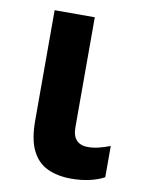

<svg xmlns="http://www.w3.org/2000/svg" viewBox="-69 -596 492 655"><g transform="rotate(10 177.0 -268.0)"><path d="M206.5 -546.4V-165Q206.5 -135.3 220.5 -120.8Q234.4 -106.4 258.8 -106.4Q278.8 -106.4 298.1 -111.3Q317.4 -116.2 336.4 -123.5V-15.1Q314.5 -3.4 285.4 3.2Q256.3 9.8 222.7 9.8Q174.8 9.8 139.9 -6.6Q105 -22.9 86.2 -61Q67.4 -99.1 67.4 -164.1V-546.4Z"/></g></svg>

Font: Open Sans SemiCondensed
Style: Bold
Weight: 700
Width: 4
Designer: Monotype Design Team
Foundry: Monotype Imaging Inc.
Version: Version 3.003